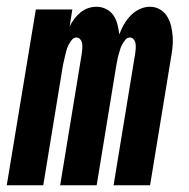

<svg xmlns="http://www.w3.org/2000/svg" viewBox="-38 -548 558 568"><path d="M-18 0 68 -520H176L168 -470Q174 -482 182 -492.5Q190 -503 200.5 -511.5Q211 -520 223 -524Q235 -528 248 -528Q263 -528 276.5 -521Q290 -514 298 -502Q306 -490 309.5 -475.5Q313 -461 315 -446Q320 -461 328.5 -475.5Q337 -490 348.5 -502Q360 -514 375 -521Q390 -528 406 -528Q422 -528 435.5 -520Q449 -512 457 -498.5Q465 -485 468.5 -469.5Q472 -454 473 -438Q474 -422 472 -405Q470 -388 467 -372L406 0H298L362 -390Q363 -397 363.5 -404.5Q364 -412 363 -419Q362 -426 357.5 -431.5Q353 -437 346 -437Q338 -437 332.5 -430Q327 -423 323 -415.5Q319 -408 317 -400.5Q315 -393 312.5 -385Q310 -377 309 -369.5Q308 -362 306 -354L248 0H140L204 -390Q205 -397 205.5 -404.5Q206 -412 205 -419Q204 -426 199.5 -431.5Q195 -437 188 -437Q180 -437 174.5 -430Q169 -423 165 -415.5Q161 -408 159 -400.5Q157 -393 155 -385Q153 -377 151.5 -369.5Q150 -362 148 -354L90 0Z"/></svg>

Font: Iosevka Curly Extrabold
Style: Italic
Weight: 800
Italic angle: -9°
Monospace: yes
Designer: Belleve Invis
Foundry: Belleve Invis
Version: Version 22.1.2; ttfautohint (v1.8.4)